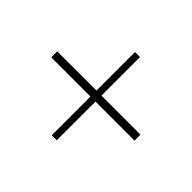

<svg xmlns="http://www.w3.org/2000/svg" viewBox="-121 -764 817 817"><g transform="rotate(-45 287.0 -355.5)"><path d="M305 -606V-370H537V-340H305V-105H269V-340H36V-370H269V-606Z"/></g></svg>

Font: Playfair Display
Style: Bold
Weight: 700
Designer: Claus Eggers Sørensen
Foundry: Claus Eggers Sørensen
Version: Version 1.203